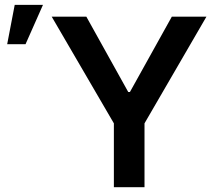

<svg xmlns="http://www.w3.org/2000/svg" viewBox="-20 -776 920 796"><path d="M337.9 -707 511.7 -394.5H518.6L692.4 -707H835.9L579.1 -264.6V0H452.1V-264.6L194.3 -707ZM41 -755.9H158.2L85.9 -592.8H9.8Z"/></svg>

Font: Pretendard Std SemiBold
Style: Regular
Weight: 600
Designer: Base glyphs from Inter by Rasmus Andersson; Hangeul glyphs from Noto Sans CJK(Source Han Sans) by Jang Soo-young and Kan
Foundry: Kil Hyung-jin
Version: Version 1.309